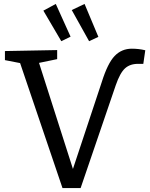

<svg xmlns="http://www.w3.org/2000/svg" viewBox="-20 -953 761 974"><path d="M717 -698 707 -629H683Q641 -630 615 -607Q589 -584 567 -520L389 1H297L82 -633L5 -648V-694L270 -699V-653L178 -634L350 -96L496 -536Q526 -632 561.5 -669Q597 -706 649 -706Q684 -706 717 -698ZM338 -767 291 -744 200 -899 263 -933ZM479 -766 432 -744 344 -902 409 -933Z"/></svg>

Font: Bitter Pro
Style: Regular
Weight: 400
Designer: Sol Matas, and Bitter project Authors
Foundry: Sol Matas
Version: Version 1.010